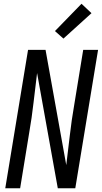

<svg xmlns="http://www.w3.org/2000/svg" viewBox="-20 -1000 541 1020"><path d="M8 0 129 -735H222L332 -123Q342 -202 351 -281.5Q360 -361 374 -441L422 -735H501L380 0H287L177 -612Q167 -533 158 -453.5Q149 -374 135 -294L87 0ZM317 -795 272 -835 413 -980 466 -930Z"/></svg>

Font: Iosevka
Style: Italic
Weight: 400
Italic angle: -9°
Monospace: yes
Designer: Belleve Invis
Foundry: Belleve Invis
Version: Version 32.5.0; ttfautohint (v1.8.4)